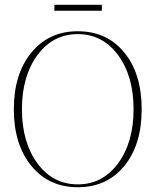

<svg xmlns="http://www.w3.org/2000/svg" viewBox="-20 -773 652 805"><path d="M208 -728V-753H407V-728ZM306 12Q185 12 111.5 -77.5Q38 -167 38 -315Q38 -463 111.5 -552.5Q185 -642 306 -642Q428 -642 501 -553Q574 -464 574 -315Q574 -166 501 -77Q428 12 306 12ZM137 -88Q202 0 306 0Q410 0 475 -88Q540 -176 540 -315Q540 -454 475 -542Q410 -630 306 -630Q202 -630 137 -542Q72 -454 72 -315Q72 -176 137 -88Z"/></svg>

Font: Arapey Thin-Display
Style: Regular
Weight: 100
Designer: Eduardo Rodriguez Tunni
Foundry: Eduardo Rodriguez Tunni
Version: Version 4.000